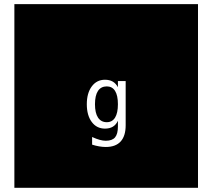

<svg xmlns="http://www.w3.org/2000/svg" viewBox="-20 -850 1017 919"><path d="M927.7 -830.1V48.8H48.8V-830.1ZM544.4 -351.1Q544.4 -309.1 530.8 -287.1Q517.1 -265.1 491.2 -265.1Q463.9 -265.1 449.2 -287.1Q434.6 -309.1 434.6 -351.1Q434.6 -393.1 449 -414.8Q463.4 -436.5 491.2 -436.5Q517.1 -436.5 530.8 -414.8Q544.4 -393.1 544.4 -351.1ZM581.5 -250.5V-461.9H544.4V-432.6Q534.7 -450.7 519.5 -459.5Q504.4 -468.3 482.4 -468.3Q442.9 -468.3 419.2 -436.3Q395.5 -404.3 395.5 -351.1Q395.5 -297.9 419.2 -266.1Q442.9 -234.4 482.4 -234.4Q504.9 -234.4 520.3 -243.7Q535.6 -252.9 544.4 -272V-246.6V-244.6Q544.4 -209 530.8 -192.6Q517.1 -176.3 486.3 -176.3Q473.1 -176.3 457 -180.7Q440.9 -185.1 420.9 -194.3V-157.7Q437.5 -152.3 454.3 -149.4Q471.2 -146.5 486.3 -146.5Q533.7 -146.5 557.6 -172.9Q581.5 -199.2 581.5 -250.5Z"/></svg>

Font: BabelStone Maritime
Style: Regular
Weight: 400
Designer: Andrew West
Foundry: BabelStone
Version: Version 0.001;February 23, 2018